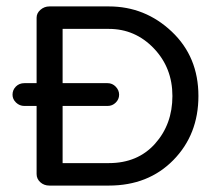

<svg xmlns="http://www.w3.org/2000/svg" viewBox="-20 -566 675 598"><path d="M319 12H134Q117 12 105.5 1.5Q94 -9 94 -24V-236H56Q41 -236 30 -246.5Q19 -257 19 -271Q19 -286 29.5 -296.5Q40 -307 56 -307H94V-511Q94 -525 106 -535.5Q118 -546 134 -546H319Q432 -546 515 -467.5Q598 -389 598 -267Q598 -147 520 -67.5Q442 12 319 12ZM315 -236H175V-58H319Q409 -58 463 -118.5Q517 -179 517 -267Q517 -355 459 -415.5Q401 -476 319 -476H175V-307H315Q330 -307 340.5 -296Q351 -285 351 -271Q351 -257 340.5 -246.5Q330 -236 315 -236Z"/></svg>

Font: Hoogli Semibold
Style: Regular
Weight: 600
Designer: Anand Singh Naorem
Foundry: Brand New Type
Version: Version 1.00 b007